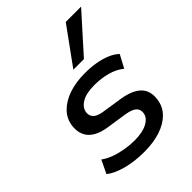

<svg xmlns="http://www.w3.org/2000/svg" viewBox="-217 -876 1001 1001"><g transform="rotate(-45 283.5 -375.5)"><path d="M256 9Q185 9 126.5 -6.5Q68 -22 34 -49L69 -122Q93 -104 125 -92.5Q157 -81 192.5 -75Q228 -69 263 -69Q321 -69 356.5 -88Q392 -107 396 -138Q399 -163 383 -177.5Q367 -192 328 -199L209 -217Q141 -228 110 -262.5Q79 -297 86 -355Q92 -399 123 -431.5Q154 -464 206 -482.5Q258 -501 328 -501Q369 -501 407 -494.5Q445 -488 475.5 -475Q506 -462 526 -443L488 -372Q456 -398 411.5 -410Q367 -422 318 -422Q257 -422 224 -402Q191 -382 187 -352Q184 -328 199 -312.5Q214 -297 251 -291L368 -273Q439 -261 472 -228Q505 -195 497 -136Q491 -90 459 -57.5Q427 -25 375 -8Q323 9 256 9ZM297 -556 445 -760H558L375 -556Z"/></g></svg>

Font: Nunito Sans 10pt SemiExpanded SemiBold
Style: Italic
Weight: 600
Width: 6
Italic angle: -9°
Designer: Vernon Adams
Foundry: Vernon Adams
Version: Version 3.101;gftools[0.9.27]